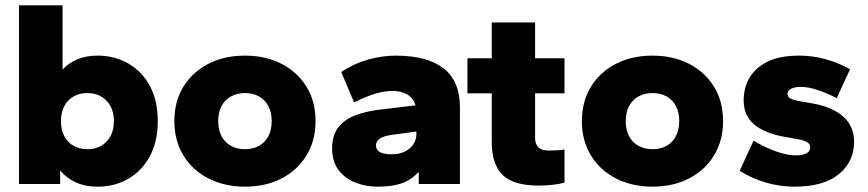

<svg xmlns="http://www.w3.org/2000/svg" viewBox="-20 -688 3245 718"><path d="M345 10Q298 10 262.5 -6.5Q227 -23 205 -51V0H51V-668H214V-428Q236 -452 269 -466Q302 -480 345 -480Q409 -480 460 -450.5Q511 -421 540.5 -366.5Q570 -312 570 -235Q570 -159 540.5 -104Q511 -49 460 -19.5Q409 10 345 10ZM307 -130Q336 -130 358 -142.5Q380 -155 393 -178.5Q406 -202 406 -235Q406 -268 393 -291.5Q380 -315 358 -327.5Q336 -340 307 -340Q278 -340 255.5 -327.5Q233 -315 220.5 -291.5Q208 -268 208 -235Q208 -202 220.5 -178.5Q233 -155 255.5 -142.5Q278 -130 307 -130Z M896 10Q820 10 760 -20.5Q700 -51 666 -106.5Q632 -162 632 -235Q632 -309 666 -364Q700 -419 759.5 -449.5Q819 -480 896 -480Q973 -480 1032.5 -449.5Q1092 -419 1126 -364Q1160 -309 1160 -235Q1160 -162 1126 -106.5Q1092 -51 1032.5 -20.5Q973 10 896 10ZM896 -130Q926 -130 948.5 -142.5Q971 -155 983.5 -178.5Q996 -202 996 -235Q996 -268 983.5 -291.5Q971 -315 948.5 -327.5Q926 -340 896 -340Q867 -340 844 -327.5Q821 -315 808.5 -291.5Q796 -268 796 -235Q796 -202 808.5 -178.5Q821 -155 844 -142.5Q867 -130 896 -130Z M1392 10Q1346 10 1307 -6Q1268 -22 1245 -53.5Q1222 -85 1222 -133Q1222 -182 1245 -211.5Q1268 -241 1307 -256Q1346 -271 1392 -277L1534 -294Q1525 -323 1501.5 -335.5Q1478 -348 1448 -348Q1419 -348 1384.5 -338Q1350 -328 1304 -305L1256 -419Q1305 -451 1357.5 -465.5Q1410 -480 1460 -480Q1576 -480 1638 -433Q1700 -386 1700 -286V0H1546V-45Q1516 -14 1481 -2Q1446 10 1392 10ZM1446 -111Q1473 -111 1493.5 -121Q1514 -131 1525.5 -148Q1537 -165 1537 -185V-196L1447 -184Q1416 -180 1401 -170Q1386 -160 1386 -144Q1386 -127 1401 -119Q1416 -111 1446 -111Z M1994 6Q1900 6 1859.5 -34Q1819 -74 1819 -156V-339H1728V-470H1819V-604H1981V-470H2091V-339H1981V-172Q1981 -150 1993 -137.5Q2005 -125 2033 -125Q2045 -125 2063 -126Q2081 -127 2091 -129V-5Q2074 0 2047.5 3Q2021 6 1994 6Z M2420 10Q2344 10 2284 -20.5Q2224 -51 2190 -106.5Q2156 -162 2156 -235Q2156 -309 2190 -364Q2224 -419 2283.5 -449.5Q2343 -480 2420 -480Q2497 -480 2556.5 -449.5Q2616 -419 2650 -364Q2684 -309 2684 -235Q2684 -162 2650 -106.5Q2616 -51 2556.5 -20.5Q2497 10 2420 10ZM2420 -130Q2450 -130 2472.5 -142.5Q2495 -155 2507.5 -178.5Q2520 -202 2520 -235Q2520 -268 2507.5 -291.5Q2495 -315 2472.5 -327.5Q2450 -340 2420 -340Q2391 -340 2368 -327.5Q2345 -315 2332.5 -291.5Q2320 -268 2320 -235Q2320 -202 2332.5 -178.5Q2345 -155 2368 -142.5Q2391 -130 2420 -130Z M2951 10Q2897 10 2845 -5Q2793 -20 2746 -49L2798 -162Q2847 -133 2887 -120Q2927 -107 2954 -107Q2981 -107 2995.5 -114.5Q3010 -122 3010 -137Q3010 -149 2999 -156Q2988 -163 2962 -168L2910 -177Q2836 -191 2798.5 -224Q2761 -257 2761 -313Q2761 -359 2782.5 -396.5Q2804 -434 2849.5 -457Q2895 -480 2969 -480Q3020 -480 3068 -466.5Q3116 -453 3159 -429L3109 -321Q3077 -338 3040.5 -350.5Q3004 -363 2975 -363Q2951 -363 2938 -356Q2925 -349 2925 -336Q2925 -327 2933.5 -321Q2942 -315 2968 -310L3020 -301Q3095 -287 3134.5 -251Q3174 -215 3174 -157Q3174 -85 3118 -37.5Q3062 10 2951 10Z"/></svg>

Font: Gantari ExtraBold
Style: Regular
Weight: 800
Version: Version 1.000